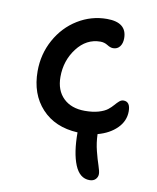

<svg xmlns="http://www.w3.org/2000/svg" viewBox="-73 -520 592 726"><g transform="rotate(10 223.0 -157.0)"><path d="M319.8 148.9Q281.7 148.9 262.9 103Q244.1 57.1 244.1 -21Q156.7 -25.4 106 -80.3Q55.2 -135.3 55.2 -223.1Q55.2 -288.6 85.7 -344Q116.2 -399.4 168 -431.2Q219.7 -462.9 279.8 -462.9Q356 -462.9 356 -401.9Q356 -382.3 346.7 -370.1Q337.4 -357.9 320.8 -357.9Q310.5 -357.9 297.9 -366Q285.2 -374 270 -374Q216.3 -374 180.2 -326.7Q144 -279.3 144 -216.8Q144 -165 174.3 -135.5Q204.6 -106 256.8 -106Q287.1 -106 309.3 -112.5Q331.5 -119.1 343.3 -128.4Q355 -137.7 363 -147.2Q371.1 -156.7 378.7 -163.3Q386.2 -169.9 395 -169.9Q420.9 -169.9 420.9 -132.8Q420.9 -95.7 393.1 -67.9Q365.2 -40 319.8 -27.8Q320.8 5.4 328.6 36.1Q336.4 66.9 343.8 88.4Q351.1 109.9 351.1 120.1Q351.1 131.8 342.8 140.4Q334.5 148.9 319.8 148.9Z"/></g></svg>

Font: Shantell Sans Irregular
Style: Regular
Weight: 400
Designer: Stephen Nixon, Anya Danilova, Shantell Martin
Foundry: Arrow Type
Version: Version 1.006;[9816181b4]